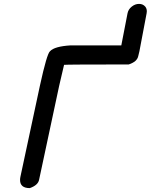

<svg xmlns="http://www.w3.org/2000/svg" viewBox="-20 -945 774 986"><path d="M690 -657Q684 -628 641 -614Q322 -614 309 -612Q291 -538 284 -505Q193 -81 181 -23Q176 6 133 21Q83 21 83 -21Q83 -29 85 -38L185 -505Q221 -670 237 -682Q260 -707 343 -712H603L635 -877Q639 -897 656.5 -911Q674 -925 694 -925Q714 -925 726 -911Q734 -901 734 -887Q734 -882 733 -877L696 -682Q694 -676 690 -657Z"/></svg>

Font: Bad Comic
Style: Italic
Weight: 400
Italic angle: -11°
Designer: GGBotNet
Foundry: GGBotNet
Version: 0.95